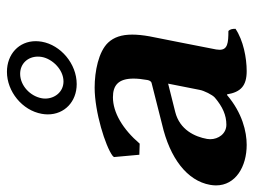

<svg xmlns="http://www.w3.org/2000/svg" viewBox="-122 -628 748 567"><g transform="rotate(-90 252.5 -344.0)"><path d="M318.5 -659C348.7 -659 369.3 -636.2 369.3 -606.7C369.3 -602.9 369 -599 368.3 -595C362.8 -564 331 -531 296 -531C264.8 -531 245.4 -557.2 245.4 -584.8C245.4 -588.2 245.7 -591.6 246.3 -595C252.3 -629 283.5 -659 318.5 -659ZM200.3 -595C199.2 -588.9 198.7 -582.9 198.7 -577.2C198.7 -528 236.2 -492 288.1 -492C348.1 -492 403.4 -539 413.3 -595C414.3 -601.2 414.9 -607.2 414.9 -613C414.9 -662.7 376.4 -698 324.4 -698C266.4 -698 210.5 -653 200.3 -595ZM289.5 -222 271.1 -129C268.8 -116 256.5 -91.1 248.2 -84C221.1 -61 196.2 -50 168.2 -50C141.6 -50 125.4 -73.6 125.4 -97.8C125.4 -100.8 125.7 -103.9 126.2 -107C132.6 -143.1 153.3 -187.8 205.8 -201ZM390.4 -80C395.6 -109 427.2 -266 429.2 -277C432.6 -296.2 434.3 -313.1 434.3 -327.9C434.3 -359.6 426.5 -382.2 410.7 -399.1C384 -427.5 325.8 -439 277.8 -439C205.8 -439 104.1 -407 76.4 -386L72.7 -382L79.5 -307L112.3 -306C155.1 -356 204.2 -385 249.2 -385C284.2 -385 304.4 -369.3 304.4 -324.1C304.4 -312.5 303 -298.8 300.2 -283C299 -276 295.3 -272 292.1 -271L169.7 -240C69.6 -217 2.6 -166 -9.4 -98C-10.4 -92 -11 -86.2 -11 -80.6C-11 -22.5 44.7 10 108.6 10C147.7 10 202.9 -3 255.8 -48H257.8C264.6 -7 283.6 10 326.6 10C365.7 10 417.3 0 451.4 -23C451.6 -31.7 450.2 -39 445.1 -44C409.6 -44 389.5 -46.4 389.5 -70C389.5 -73 389.8 -76.3 390.4 -80Z"/></g></svg>

Font: Linux Biolinum O 
Style: Bold Italic
Weight: 700
Designer: Philipp H. Poll
Foundry: Philipp H. Poll
Version: Version 1.3.2